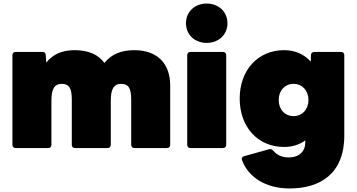

<svg xmlns="http://www.w3.org/2000/svg" viewBox="-20 -835 2012 1083"><path d="M252 0C263 0 270 -7 270 -18V-268C270 -329 285 -362 328 -362C368 -362 385 -340 385 -275V-18C385 -7 392 0 403 0H587C598 0 605 -7 605 -18V-268C605 -329 620 -362 663 -362C703 -362 720 -340 720 -275V-18C720 -7 727 0 738 0H922C933 0 940 -7 940 -18V-353C940 -477 867 -552 737 -552C663 -552 608 -529 569 -480C535 -527 478 -552 402 -552C331 -552 279 -530 241 -482L238 -525C237 -537 231 -542 220 -542H68C57 -542 50 -535 50 -524V-18C50 -7 57 0 68 0Z M1146 -593C1212 -593 1263 -638 1263 -704C1263 -770 1212 -815 1146 -815C1080 -815 1029 -770 1029 -704C1029 -638 1080 -593 1146 -593ZM1238 0C1249 0 1256 -7 1256 -18V-524C1256 -535 1249 -542 1238 -542H1054C1043 -542 1036 -535 1036 -524V-18C1036 -7 1043 0 1054 0Z M1614 228C1782 228 1922 148 1922 -70V-524C1922 -535 1915 -542 1904 -542H1753C1742 -542 1734 -535 1734 -524L1733 -487C1695 -530 1643 -552 1583 -552C1434 -552 1332 -439 1332 -279C1332 -119 1434 -6 1583 -6C1628 -6 1669 -19 1702 -43V-32C1702 18 1669 53 1608 53C1565 53 1540 36 1521 15C1514 7 1507 4 1497 7L1357 46C1346 49 1341 57 1345 68C1380 164 1478 228 1614 228ZM1636 -180C1587 -180 1552 -218 1552 -271C1552 -324 1587 -362 1636 -362C1685 -362 1720 -324 1720 -271C1720 -218 1685 -180 1636 -180Z"/></svg>

Font: LINE Seed Sans TH Heavy
Style: Regular
Weight: 900
Designer: Dalton Maag Ltd | Thai characters by Cadson Demak Co.,Ltd.
Foundry: Dalton Maag Ltd
Version: Version 1.003